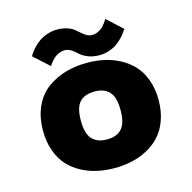

<svg xmlns="http://www.w3.org/2000/svg" viewBox="-105 -808 920 922"><g transform="rotate(-15 355.0 -347.0)"><path d="M424 -531.5Q391 -531.5 365.8 -542Q340.5 -552.5 328.2 -564.8Q316 -577 300 -587.5Q284 -598 267 -598Q252.5 -598 238.5 -592.2Q224.5 -586.5 215.2 -578Q206 -569.5 198.8 -561Q191.5 -552.5 188 -547L185 -541L108.5 -610.5Q111 -616 117 -624.8Q123 -633.5 136.2 -648Q149.5 -662.5 165.8 -674.2Q182 -686 206.5 -694.8Q231 -703.5 257.5 -703.5Q284.5 -703.5 306 -696.5Q327.5 -689.5 340.5 -679.2Q353.5 -669 364.5 -658.8Q375.5 -648.5 388 -641.5Q400.5 -634.5 414.5 -634.5Q429 -634.5 442.8 -640.5Q456.5 -646.5 465.5 -655.2Q474.5 -664 481.2 -672.5Q488 -681 491 -687L494.5 -693L571 -622.5Q570.5 -622 563.5 -612.5Q556.5 -603 549.8 -594.2Q543 -585.5 529.5 -573.2Q516 -561 501.8 -552.5Q487.5 -544 467 -537.8Q446.5 -531.5 424 -531.5ZM67 -251Q67 -320 91.2 -372Q115.5 -424 157 -453.8Q198.5 -483.5 248 -497.8Q297.5 -512 354 -512Q398.5 -512 438.8 -503.5Q479 -495 516.5 -475Q554 -455 581.5 -425.5Q609 -396 625.2 -351.2Q641.5 -306.5 641.5 -251Q641.5 -195.5 625.2 -150.5Q609 -105.5 581.5 -75.8Q554 -46 516.5 -26.2Q479 -6.5 438.8 2.2Q398.5 11 354 11Q309.5 11 269 2.2Q228.5 -6.5 191.2 -26.2Q154 -46 126.8 -75.8Q99.5 -105.5 83.2 -150.5Q67 -195.5 67 -251ZM354 -131.5Q402 -131.5 427.2 -158.8Q452.5 -186 452.5 -251Q452.5 -315.5 427.2 -342.5Q402 -369.5 354 -369.5Q305 -369.5 280 -342.8Q255 -316 255 -251Q255 -186.5 280.2 -159Q305.5 -131.5 354 -131.5Z"/></g></svg>

Font: League Mono ExtraBold
Style: Regular
Weight: 800
Width: 6
Designer: Tyler Finck
Foundry: The League of Moveable Type / Tyler Finck
Version: Version 2.210